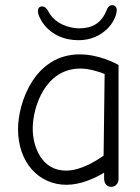

<svg xmlns="http://www.w3.org/2000/svg" viewBox="-20 -715 545 745"><path d="M440 -463C425 -471 363 -504 289 -504C115 -504 50 -318 50 -214C50 -85 130 2 238 2C293 2 348 -23 384 -45V-22C384 -5 393 10 412 10C428 10 440 -4 440 -20ZM382 -111C359 -95 297 -53 236 -53C141 -53 107 -146 107 -216C107 -299 155 -449 292 -449C326 -449 367 -436 386 -428ZM127 -671C127 -650 167 -559 285 -559C380 -559 433 -633 433 -678C433 -687 425 -695 416 -695C403 -695 398 -686 393 -674C373 -625 338 -605 287 -605C250 -605 192 -622 167 -672C163 -679 155 -690 144 -690C129 -690 127 -679 127 -671Z"/></svg>

Font: Comic Neue
Style: Normal
Weight: 400
Designer: Craig Rozynski
Foundry: Craig Rozynski
Version: Version 2.003